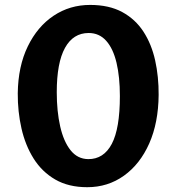

<svg xmlns="http://www.w3.org/2000/svg" viewBox="-20 -772 736 800"><path d="M343.5 8Q265.5 8 210.2 -24Q155 -56 120.2 -111.2Q85.5 -166.5 69.5 -236.8Q53.5 -307 54 -383.5Q55.5 -496 95.8 -578.8Q136 -661.5 203.5 -706.5Q271 -751.5 355.5 -751.5Q434.5 -751.5 489.2 -721.8Q544 -692 577.8 -640Q611.5 -588 626.5 -520.2Q641.5 -452.5 641 -376.5Q640 -260.5 601.8 -174.2Q563.5 -88 496.5 -40Q429.5 8 343.5 8ZM347.5 -109Q412 -108.5 445.8 -172.5Q479.5 -236.5 479.5 -371.5Q479.5 -451.5 465.5 -510.5Q451.5 -569.5 422.5 -602Q393.5 -634.5 349.5 -634.5Q285 -634.5 250.8 -572.5Q216.5 -510.5 216.5 -387.5Q216.5 -308 230.8 -245.2Q245 -182.5 274 -146Q303 -109.5 347.5 -109Z"/></svg>

Font: Koeln Type Sans
Style: Bold
Weight: 700
Designer: Eben Sorkin
Foundry: Eben Sorkin
Version: Version 2.001